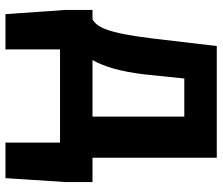

<svg xmlns="http://www.w3.org/2000/svg" viewBox="-74 -526 795 686"><g transform="rotate(90 323.0 -182.5)"><path d="M156 0H489V195H616L630 -20V-116H543V-560H144L117 -331C97 -166 76 -131 48 -116H15V-20L30 195H156ZM194 -116C218 -158 235 -217 245 -299L260 -444H396V-116Z"/></g></svg>

Font: Noto Sans TC
Style: Bold
Weight: 700
Designer: Ryoko NISHIZUKA 西塚涼子 (kana, bopomofo & ideographs); Paul D. Hunt (Latin, Greek & Cyrillic); Sandoll Communications 산돌커뮤니
Foundry: Adobe
Version: Version 2.004;hotconv 1.0.118;makeotfexe 2.5.65603